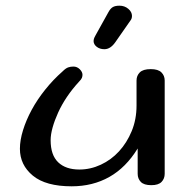

<svg xmlns="http://www.w3.org/2000/svg" viewBox="-20 -641 669 675"><path d="M464 -119Q423 -52 364.5 -19Q306 14 232 14Q141 14 95.5 -23.5Q50 -61 50 -118Q50 -148 61 -183.5Q72 -219 91.5 -255Q111 -291 139 -326Q167 -361 200 -390Q211 -401 219.5 -404Q228 -407 238 -407Q251 -407 260.5 -397.5Q270 -388 270 -378Q270 -373 268 -367.5Q266 -362 258 -354Q234 -328 215.5 -300.5Q197 -273 184.5 -245.5Q172 -218 165 -193Q158 -168 158 -148Q158 -96 184.5 -70.5Q211 -45 259 -45Q298 -45 334.5 -62Q371 -79 398.5 -109Q426 -139 443 -180Q460 -221 460 -270V-358Q460 -375 471.5 -386.5Q483 -398 510 -398Q536 -398 547.5 -386.5Q559 -375 559 -358V-30Q559 -13 548 -1.5Q537 10 512 10Q486 10 475 -1.5Q464 -13 464 -30ZM385 -492Q368 -468 347 -468Q331 -468 320 -476.5Q309 -485 309 -497Q309 -500 310 -504Q311 -508 316 -517L361 -598Q368 -611 376.5 -616Q385 -621 400 -621Q418 -621 431 -610Q444 -599 444 -585Q444 -575 438 -568Z"/></svg>

Font: Sofadi One
Style: Regular
Weight: 400
Designer: Botjo Nikoltchev
Foundry: Botjo Nikoltchev
Version: Version 1.002